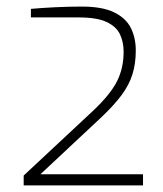

<svg xmlns="http://www.w3.org/2000/svg" viewBox="-20 -844 497 584"><path d="M52 -280V-310L263 -507Q315 -556 335.5 -596Q356 -636 356 -687Q356 -716 345 -739.5Q334 -763 304.5 -777Q275 -791 220 -791H74V-817Q107 -820 148 -822Q189 -824 229 -824Q291 -824 327 -806.5Q363 -789 378 -759Q393 -729 393 -690Q393 -651 383 -618.5Q373 -586 350 -555Q327 -524 289 -488L103 -314H415V-280Z"/></svg>

Font: Exo Thin ExtraLight
Style: Regular
Weight: 250
Version: Version 2.000